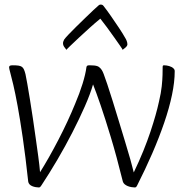

<svg xmlns="http://www.w3.org/2000/svg" viewBox="-20 -811 801 844"><path d="M150 13Q144 13 136 11.5Q128 10 121 7Q114 4 109.5 -1Q105 -6 104 -13Q92 -124 80 -206Q68 -288 57.5 -345Q47 -402 38.5 -438Q30 -474 25 -492Q20 -510 20 -515Q20 -520 23.5 -522Q27 -524 36 -524Q52 -524 61.5 -522.5Q71 -521 76.5 -517Q82 -513 85.5 -505Q89 -497 92 -485Q95 -472 100 -443Q105 -414 111.5 -374.5Q118 -335 124.5 -291Q131 -247 137 -204Q143 -161 148 -125Q151 -103 153 -85Q155 -67 156 -54Q195 -116 237 -197Q279 -278 310 -354Q330 -401 343 -443Q356 -485 360 -516Q361 -521 364 -522.5Q367 -524 375 -524Q387 -524 395 -523Q403 -522 408.5 -520Q414 -518 418 -514Q423 -510 427.5 -503Q432 -496 436 -485Q441 -472 451.5 -441Q462 -410 475 -368Q488 -326 502 -280Q516 -234 529.5 -189.5Q543 -145 553 -110Q558 -92 561.5 -78Q565 -64 568 -53Q592 -103 610 -147.5Q628 -192 641 -231Q654 -270 663.5 -303.5Q673 -337 679 -365Q688 -403 691 -432Q694 -461 694.5 -482Q695 -503 695 -516Q695 -520 696 -522Q697 -524 701 -524Q712 -524 724 -520.5Q736 -517 743 -510Q746 -507 747 -504.5Q748 -502 748 -497Q748 -451 736 -393.5Q724 -336 701.5 -270.5Q679 -205 649 -136Q619 -67 583 4Q581 8 579 10.5Q577 13 572 13Q566 13 557.5 11.5Q549 10 541.5 7Q534 4 528 -1Q522 -6 520 -13Q492 -126 467 -208.5Q442 -291 422.5 -348Q403 -405 389 -440Q377 -398 353 -343.5Q329 -289 298 -228.5Q267 -168 232 -108.5Q197 -49 162 4Q159 8 157 10.5Q155 13 150 13ZM272 -592Q271 -594 264 -602.5Q257 -611 257 -621Q257 -625 258.5 -629Q260 -633 262 -637Q266 -643 280.5 -658.5Q295 -674 315 -693.5Q335 -713 355 -732.5Q375 -752 390.5 -766.5Q406 -781 411 -785Q415 -789 417.5 -790Q420 -791 423 -791Q425 -791 428.5 -790Q432 -789 435 -785Q450 -766 468 -740Q486 -714 503 -688.5Q520 -663 530 -645Q534 -639 537 -631Q540 -623 540 -616Q540 -609 530.5 -601Q521 -593 519 -592Q519 -594 508.5 -609Q498 -624 482.5 -646Q467 -668 450.5 -690.5Q434 -713 421 -729Q399 -711 374 -688.5Q349 -666 326 -644.5Q303 -623 288 -608.5Q273 -594 272 -592Z"/></svg>

Font: Briem Hand Thin
Style: Regular
Weight: 100
Designer: Gunnlaugur SE Briem, Eben Sorkin
Foundry: Sorkin Type Co.
Version: Version 1.003